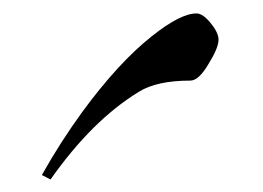

<svg xmlns="http://www.w3.org/2000/svg" viewBox="-20 -311 401 293"><path d="M313.5 -250.5Q313.5 -237.8 297.9 -212.9Q283.2 -188 270.5 -188Q219.2 -188 191.9 -170.9Q120.6 -127.4 57.1 -37.1L43.9 -43.9Q58.1 -69.3 73.5 -93.3Q88.9 -117.2 105.5 -140.1Q160.6 -215.3 211.9 -255.9Q255.4 -290.5 279.8 -290.5Q289.6 -290.5 301.3 -275.9Q313.5 -261.2 313.5 -250.5Z"/></svg>

Font: Simplified Naskh
Style: Regular
Weight: 400
Designer: SIL International
Foundry: Arabeyes
Version: 1.02_alpha